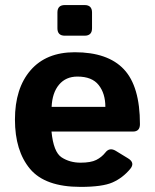

<svg xmlns="http://www.w3.org/2000/svg" viewBox="-20 -729 613 759"><path d="M236.3 -587.9Q207 -587.9 207 -617.2V-679.7Q207 -709 236.3 -709H314.5Q343.8 -709 343.8 -679.7V-617.2Q343.8 -587.9 314.5 -587.9ZM39.1 -256.3Q39.1 -379.9 100.8 -451.2Q162.6 -522.5 275.4 -522.5Q406.2 -522.5 469.7 -455.1Q533.2 -387.7 533.2 -238.3Q533.2 -209 505.9 -209H183.6Q191.4 -127.9 223.6 -106.9Q255.9 -85.9 298.3 -85.9Q338.9 -85.9 360.4 -96.7Q381.8 -107.4 396.5 -126Q413.1 -147.5 437.5 -132.8L486.3 -103Q515.1 -85.4 494.6 -61Q464.8 -25.4 424.8 -7.8Q384.8 9.8 298.3 9.8Q158.2 9.8 98.6 -61.5Q39.1 -132.8 39.1 -256.3ZM184.1 -306.6H396.5Q396.5 -359.4 370.1 -392.8Q343.8 -426.3 286.1 -426.3Q240.2 -426.3 213.4 -394.3Q186.5 -362.3 184.1 -306.6Z"/></svg>

Font: Istok
Style: Bold
Weight: 700
Designer: Andrey V. Panov
Foundry: Andrey V. Panov
Version: Version 1.0.1